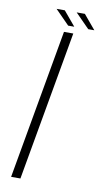

<svg xmlns="http://www.w3.org/2000/svg" viewBox="-88 -811 454 853"><g transform="rotate(10 139.0 -385.0)"><path d="M26.5 0H68.5L188 -675H146ZM250 -705.5H277.5L223.5 -770H186.5ZM159.5 -705.5H187L133 -770H96Z"/></g></svg>

Font: Anybody UltraCondensed Thin ExtraLight
Style: Italic
Weight: 250
Italic angle: -10°
Version: Version 1.111